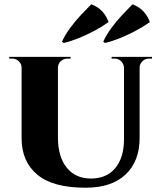

<svg xmlns="http://www.w3.org/2000/svg" viewBox="-20 -866 746 898"><path d="M251 -600V-223Q251 -133 292 -82Q333 -31 405 -31Q478 -31 518.5 -79Q559 -127 560 -212V-600H633V-221Q633 -112 567.5 -50Q502 12 380 12Q227 12 154 -49.5Q81 -111 81 -219V-600ZM83 -600V-549H81Q81 -567 68 -579.5Q55 -592 37 -592Q37 -592 30 -592Q23 -592 23 -592V-600ZM310 -600V-592Q310 -592 302.5 -592Q295 -592 295 -592Q277 -592 264 -579.5Q251 -567 251 -549H249V-600ZM562 -600V-549H560Q559 -567 546.5 -579.5Q534 -592 516 -592Q516 -592 509 -592Q502 -592 502 -592V-600ZM691 -600V-592Q691 -592 684 -592Q677 -592 677 -592Q659 -592 646 -579.5Q633 -567 633 -549H631V-600ZM270 -671Q283 -701 307.5 -734.5Q332 -768 359.5 -797Q387 -826 407 -846Q440 -833 458.5 -812.5Q477 -792 488 -763Q459 -742 422.5 -722.5Q386 -703 349 -688Q312 -673 278 -665ZM463 -671Q476 -701 500.5 -734.5Q525 -768 552.5 -797Q580 -826 600 -846Q632 -833 651 -812.5Q670 -792 681 -763Q652 -742 615.5 -722.5Q579 -703 542 -688Q505 -673 471 -665Z"/></svg>

Font: Cinzel ExtraBold
Style: Regular
Weight: 800
Designer: Natanael Gama
Version: Version 2.000